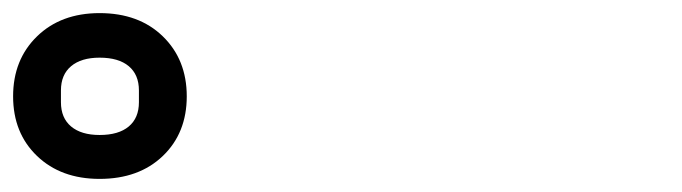

<svg xmlns="http://www.w3.org/2000/svg" viewBox="-20 -900 1040 293"><path d="M0 -753Q0 -809 36.5 -844.5Q73 -880 132 -880Q192 -880 228.5 -844.5Q265 -809 265 -753Q265 -697 228.5 -662Q192 -627 132 -627Q73 -627 36.5 -662Q0 -697 0 -753ZM192 -744V-762Q192 -786 176.5 -799Q161 -812 132 -812Q104 -812 88.5 -799Q73 -786 73 -762V-744Q73 -720 88.5 -707Q104 -694 132 -694Q161 -694 176.5 -707Q192 -720 192 -744Z"/></svg>

Font: IBM Plex Sans JP
Style: Bold
Weight: 700
Designer: Mike Abbink; Paul van der Laan; Pieter van Rosmalen; Wujin Sim; Yejin Wi; Jinhee Kim; Boomi Park; Yona Kim; Kichan Ma
Foundry: Sandoll Inc.
Version: Version 1.001